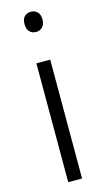

<svg xmlns="http://www.w3.org/2000/svg" viewBox="-136 -944 551 990"><g transform="rotate(-15 139.5 -449.5)"><path d="M98.1 0V-634.3H171.9V0ZM91.3 -845.2Q91.3 -873 105 -886Q118.7 -898.9 139.2 -898.9Q158.7 -898.9 172.9 -885.7Q187 -872.6 187 -845.2Q187 -817.9 172.9 -804.4Q158.7 -791 139.2 -791Q118.7 -791 105 -804.4Q91.3 -817.9 91.3 -845.2Z"/></g></svg>

Font: XL-Viking
Style: Regular
Weight: 400
Foundry: Ascender Corporation
Version: Version 1.10 March 23, 2015